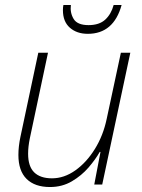

<svg xmlns="http://www.w3.org/2000/svg" viewBox="-20 -742 571 772"><path d="M181 10Q120 10 87 -22.5Q54 -55 54 -119Q54 -136 56 -154Q58 -172 62 -191L134 -530H173L100 -186Q93 -152 93 -124Q93 -73 117.5 -49Q142 -25 189 -25Q238 -25 283 -57Q328 -89 361.5 -143Q395 -197 409 -264L466 -530H504L391 0H359L384 -131H381Q364 -101 336 -68.5Q308 -36 269 -13Q230 10 181 10ZM333 -606Q289 -606 261 -630.5Q233 -655 233 -701Q233 -714 235 -722H265Q261 -691 276 -666Q291 -641 336 -641Q379 -641 403 -663Q427 -685 437 -722H469Q437 -606 333 -606Z"/></svg>

Font: Noto Sans Disp ExtLt
Style: Italic
Weight: 200
Italic angle: -12°
Designer: Monotype Design Team
Foundry: Monotype Imaging Inc.
Version: Version 2.000;GOOG;noto-source:20170915:90ef993387c0